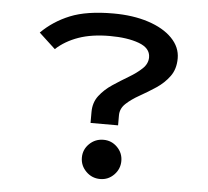

<svg xmlns="http://www.w3.org/2000/svg" viewBox="-50 -720 850 785"><g transform="rotate(5 375.0 -327.5)"><path d="M330 -213V-258Q330 -297 351.5 -325Q373 -353 405.5 -374.5Q438 -396 470 -415Q502 -434 523.5 -454.5Q545 -475 545 -501Q545 -539 497.5 -556.5Q450 -574 378 -574Q304 -574 250 -555Q196 -536 158 -501L91 -563Q140 -612 207.5 -639.5Q275 -667 384 -667Q465 -667 528 -646.5Q591 -626 626.5 -589.5Q662 -553 662 -507Q662 -463 640 -433Q618 -403 585.5 -381.5Q553 -360 520 -341.5Q487 -323 465 -302.5Q443 -282 443 -254V-213ZM389 12Q355 12 331 -12Q307 -36 307 -69Q307 -102 331 -125.5Q355 -149 389 -149Q422 -149 445.5 -125.5Q469 -102 469 -69Q469 -36 445.5 -12Q422 12 389 12Z"/></g></svg>

Font: Inconsolata ExtraExpanded
Style: Bold
Weight: 700
Width: 8
Monospace: yes
Designer: Raph Levien, Cyreal, Brenton Simpson
Foundry: Raph Levien, Cyreal, Google
Version: Version 3.100; ttfautohint (v1.8.4.7-5d5b)